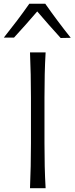

<svg xmlns="http://www.w3.org/2000/svg" viewBox="-62 -988 392 1008"><path d="M95.5 0Q98 -60 99.2 -115.2Q100.5 -170.5 100.5 -236.5V-475Q100.5 -541 99.2 -597Q98 -653 95.5 -713H177.5Q174 -653 172.8 -597Q171.5 -541 171.5 -475V-236.5Q171.5 -170.5 172.8 -115.2Q174 -60 177.5 0ZM256.5 -788.5Q225 -823 194.2 -858Q163.5 -893 133.5 -928Q74.5 -859 11.5 -790.5H-42Q-6.5 -835 27 -879.2Q60.5 -923.5 92 -968.5H175.5Q207 -923.5 240.5 -878.8Q274 -834 309.5 -789.5Z"/></svg>

Font: Commissioner Flair Light
Style: Regular
Weight: 300
Designer: Kostas Bartsokas
Foundry: Kostas Bartsokas
Version: Version 1.000; ttfautohint (v1.8.3)